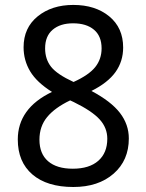

<svg xmlns="http://www.w3.org/2000/svg" viewBox="-20 -745 591 775"><path d="M349.1 -377.9Q428.2 -335.9 464.1 -289.3Q500 -242.7 500 -186Q500 -97.7 438.5 -43.9Q377 9.8 275.9 9.8Q169.9 9.8 110.8 -40.8Q51.8 -91.3 51.8 -182.1Q51.8 -244.6 86.2 -292.7Q120.6 -340.8 189.9 -374Q128.4 -412.6 101.8 -457Q75.2 -501.5 75.2 -554.2Q75.2 -632.8 132.1 -679Q189 -725.1 275.9 -725.1Q364.7 -725.1 420.9 -679Q477.1 -632.8 477.1 -553.2Q477.1 -497.6 446.3 -454.3Q415.5 -411.1 349.1 -377.9ZM276.9 -414.1Q338.4 -441.9 364.3 -474.1Q390.1 -506.3 390.1 -549.8Q390.1 -599.1 359.4 -625Q328.6 -650.9 274.9 -650.9Q223.1 -650.9 192.6 -625Q162.1 -599.1 162.1 -549.8Q162.1 -505.9 186.3 -475.3Q210.4 -444.8 276.9 -414.1ZM263.2 -339.8Q201.7 -310.5 170.4 -272.7Q139.2 -234.9 139.2 -181.2Q139.2 -124.5 174.1 -94.2Q209 -64 273.9 -64Q340.3 -64 376.7 -95.9Q413.1 -127.9 413.1 -185.1Q413.1 -229 382.3 -262.9Q351.6 -296.9 277.8 -333Z"/></svg>

Font: Noto Sans Gurmukhi UI
Style: Regular
Weight: 400
Designer: Monotype Design Team
Foundry: Monotype Imaging Inc.
Version: Version 1.03